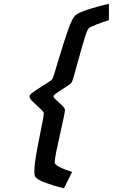

<svg xmlns="http://www.w3.org/2000/svg" viewBox="-20 -809 602 1026"><path d="M169.4 136.7Q163.6 128.9 163.6 106.4Q163.6 73.7 172.6 21.2Q181.6 -31.2 197.3 -108.4Q204.1 -140.6 209 -167.7Q213.9 -194.8 213.9 -203.6Q213.9 -209 206.3 -217.3Q198.7 -225.6 180.7 -241.7Q159.2 -261.2 148.4 -272.9Q137.7 -284.7 137.7 -293.5Q137.7 -302.2 156.2 -315.9Q174.8 -329.6 211.4 -352.5Q226.6 -361.8 239.7 -370.4Q252.9 -378.9 257.3 -383.8Q261.2 -387.2 269.3 -411.9Q277.3 -436.5 291.5 -485.8Q323.2 -590.8 344.7 -652.1Q366.2 -713.4 384.8 -728.5Q402.8 -743.2 454.8 -759.8Q506.8 -776.4 562 -788.6V-701.2Q530.3 -691.4 496.3 -678.5Q462.4 -665.5 454.1 -657.7Q445.8 -649.4 432.4 -605.7Q418.9 -562 396.5 -480.5Q381.8 -426.8 373.8 -399.2Q365.7 -371.6 361.8 -366.7Q357.4 -361.3 344 -352.3Q330.6 -343.3 315.9 -334Q291.5 -318.4 278.6 -309.1Q265.6 -299.8 265.6 -294.4Q265.6 -290 271.7 -283.2Q277.8 -276.4 293 -262.7Q309.1 -248.5 318.1 -238.5Q327.1 -228.5 327.1 -221.7Q327.1 -212.4 320.1 -179.2Q313 -146 304.2 -107.4Q287.6 -33.2 280 4.6Q272.5 42.5 272.5 59.6Q272.5 80.1 365.2 109.9L321.8 197.3Q271 185.1 225.6 168.5Q180.2 151.9 169.4 136.7Z"/></svg>

Font: Lesson One Medium
Style: Italic
Weight: 500
Italic angle: -14°
Designer: But Ko, Victor Gaultney, Annie Olsen, Julie Remington, Don Collingsworth, Eric Hays, Becca Hirsbrunner
Version: Version 1.100